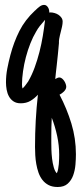

<svg xmlns="http://www.w3.org/2000/svg" viewBox="-20 -414 330 784"><path d="M290 215.8Q290 234.9 288.1 258.3Q286.1 281.7 278.8 302Q271.5 322.3 256.6 335.9Q241.7 349.6 215.3 349.6Q193.8 349.6 178.7 341.8Q163.6 334 153.3 320.8Q143.1 307.6 137.2 290.8Q131.3 273.9 128.2 255.9Q125 237.8 124 219.7Q123 201.7 123 186Q123 77.6 134.8 -27.3Q120.6 -11.7 104 -2Q87.4 7.8 64.5 7.8Q46.9 7.8 35.2 0Q23.4 -7.8 16.6 -20.3Q9.8 -32.7 7.1 -47.9Q4.4 -63 4.4 -77.6Q4.4 -106.4 9.8 -134Q15.1 -161.6 22.5 -189.5Q36.6 -242.7 59.3 -287.6Q82 -332.5 122.6 -370.6L126.5 -373.5H126Q132.8 -380.4 141.8 -387.2Q150.9 -394 160.2 -394Q165.5 -394 169.7 -390.9Q173.8 -387.7 176.5 -383.1Q179.2 -378.4 180.4 -372.8Q181.6 -367.2 181.6 -362.3Q183.1 -362.8 183.8 -363Q184.6 -363.3 186 -363.3Q193.8 -363.3 202.6 -360.8Q211.4 -358.4 218.8 -353.5Q226.1 -348.6 231 -341.6Q235.8 -334.5 235.8 -325.7Q235.8 -316.9 233.4 -305.7Q231 -294.4 228 -283.2Q226.1 -275.9 224.4 -268.6Q222.7 -261.2 221.7 -254.9Q220.7 -250.5 220.7 -246.1Q220.7 -241.7 220.7 -237.8Q218.8 -214.4 216.3 -191.2Q213.9 -168 211.4 -145Q209.5 -129.9 208.3 -117.9Q207 -106 205.6 -91.3Q209.5 -93.8 214.1 -95.7Q218.8 -97.7 222.2 -97.7Q228 -97.7 233.2 -93.5Q238.3 -89.4 242.2 -83.5Q246.1 -77.6 248.3 -71Q250.5 -64.5 250.5 -59.6Q250.5 -54.2 247.8 -49.3Q245.1 -44.4 241 -40.3Q236.8 -36.1 231.9 -32.7Q227.1 -29.3 223.1 -27.3Q252.9 29.3 271.5 90.3Q290 151.4 290 215.8ZM163.6 -329.1Q164.1 -330.6 164.1 -333L160.2 -328.6Q151.4 -318.8 142.8 -308.1Q134.3 -297.4 127.4 -284.7Q114.7 -263.7 104 -236.6Q93.3 -209.5 85.7 -180.7Q78.1 -151.9 74 -122.8Q69.8 -93.8 69.8 -68.8Q69.8 -65.4 70.3 -61Q70.8 -56.6 71.8 -52.7Q78.1 -58.1 83.5 -65.4Q88.9 -72.8 93.8 -79.6V-79.1L95.7 -82.5Q110.4 -107.9 121.6 -138.7Q132.8 -169.4 141.1 -201.9Q149.4 -234.4 154.8 -267.1Q160.2 -299.8 163.6 -329.1ZM221.7 217.8Q221.7 179.7 213.4 141.1Q205.1 102.5 191.4 66.9Q190.4 85.4 189.9 103.8Q189.5 122.1 189.5 140.6V168.5Q189.5 178.7 189.9 196.5Q190.4 214.4 192.6 233.4Q194.8 252.4 199.5 269Q204.1 285.6 211.9 293.5Q215.3 287.1 217.3 276.9Q219.2 266.6 220.2 255.9Q221.2 245.1 221.4 234.9Q221.7 224.6 221.7 217.8Z"/></svg>

Font: Just Another Hand
Style: Regular
Weight: 400
Designer: Astigmatic (AOETI)
Foundry: Astigmatic (AOETI)
Version: Version 1.001